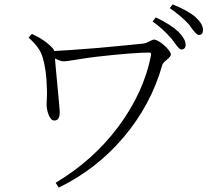

<svg xmlns="http://www.w3.org/2000/svg" viewBox="-20 -823 943 873"><path d="M247 30C362 -26 460 -102 542 -199C625 -297 684 -407 718 -528C719 -533 726 -541 737 -550C750 -561 757 -569 757 -575C757 -594 704 -643 680 -643C676 -643 669 -640 660 -635C648 -629 639 -626 633 -625C584 -620 515 -613 426 -605C335 -598 269 -593 227 -591C224 -598 222 -602 219 -604C198 -628 166 -650 125 -669L110 -652C145 -621 166 -591 174 -562C185 -525 192 -479 193 -424C194 -410 194 -393 193 -374C192 -363 192 -354 192 -347C192 -332 195 -318 200 -304C207 -285 216 -275 227 -275C246 -275 254 -291 251 -324C250 -337 247 -374 241 -435C235 -499 231 -540 230 -557C247 -548 261 -544 270 -544C277 -544 294 -546 323 -551C362 -558 394 -562 419 -565C533 -578 613 -584 658 -584C665 -584 668 -581 667 -574C645 -458 594 -348 515 -243C439 -142 345 -59 233 8ZM804 -598C817 -598 824 -605 824 -620C824 -637 813 -656 791 -679C767 -701 733 -723 688 -744L674 -725C702 -706 731 -680 761 -646C764 -641 769 -635 775 -627C788 -608 798 -598 804 -598ZM884 -664C897 -664 903 -672 903 -687C903 -706 891 -725 868 -746C846 -765 812 -784 765 -803L752 -786C787 -762 816 -737 839 -712C843 -707 848 -699 855 -690C868 -673 877 -664 884 -664Z"/></svg>

Font: AllPunType Light
Style: Regular
Weight: 300
Version: 1.0